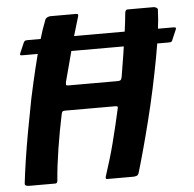

<svg xmlns="http://www.w3.org/2000/svg" viewBox="-50 -723 780 773"><g transform="rotate(-5 340.5 -336.5)"><path d="M59 -526Q48 -526 47 -527.5Q46 -529 47 -533L65 -575Q68 -581 70.5 -583Q73 -585 83 -585H667Q677 -585 679.5 -583.5Q682 -582 680 -576L661 -532Q659 -528 656.5 -527Q654 -526 643 -526ZM37 0Q31 0 25 -2Q19 -4 20 -12Q24 -48 32 -101.5Q40 -155 51.5 -218.5Q63 -282 76 -348Q89 -409 103 -467.5Q117 -526 131.5 -575.5Q146 -625 160 -660Q162 -666 169 -669.5Q176 -673 181 -673Q207 -673 233.5 -673Q260 -673 286 -673Q297 -673 292 -660Q282 -628 269.5 -584.5Q257 -541 245 -494Q233 -447 221 -404Q220 -395 220.5 -392Q221 -389 231 -389Q280 -389 330 -389Q380 -389 429 -389Q436 -389 440 -391.5Q444 -394 446 -404Q453 -446 460.5 -493Q468 -540 474 -583.5Q480 -627 483 -660Q484 -667 486.5 -670Q489 -673 494 -673Q520 -673 546.5 -673Q573 -673 599 -673Q604 -673 610 -669.5Q616 -666 615 -660Q614 -625 607.5 -574.5Q601 -524 590 -465.5Q579 -407 566 -346Q552 -281 536 -217.5Q520 -154 505.5 -101Q491 -48 480 -12Q477 -4 470.5 -2Q464 0 457 0Q431 0 404.5 0Q378 0 352 0Q344 0 348 -12Q357 -40 367 -72.5Q377 -105 386 -140Q395 -175 403.5 -210.5Q412 -246 419 -278Q421 -285 419 -287Q417 -289 409 -289Q359 -289 308.5 -289Q258 -289 208 -289Q200 -289 197.5 -287Q195 -285 193 -278Q186 -245 179.5 -210Q173 -175 167.5 -140Q162 -105 158 -72.5Q154 -40 152 -12Q151 0 143 0Q116 0 89.5 0Q63 0 37 0Z"/></g></svg>

Font: Glory Thin
Style: Bold Italic
Weight: 700
Italic angle: -12°
Version: Version 1.011